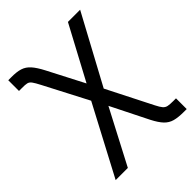

<svg xmlns="http://www.w3.org/2000/svg" viewBox="-213 -668 989 989"><g transform="rotate(-45 282.0 -173.5)"><path d="M46.9 204.1 272.5 -222.7H311.5L461.9 74.2Q474.1 98.6 483.6 109.6Q493.2 120.6 506.6 123.3Q520 126 543.9 126H564.5V204.1H543.9Q503.4 204.1 477.3 197Q451.2 189.9 431.9 169.7Q412.6 149.4 392.6 110.4L291 -92.8L135.7 204.1ZM259.8 -149.4 122.1 -414.1Q107.4 -442.4 98.4 -454.8Q89.4 -467.3 77.1 -470.2Q64.9 -473.1 40 -472.7H19.5V-550.8H40Q80.6 -551.3 106 -543.2Q131.3 -535.2 150.6 -513.4Q169.9 -491.7 191.4 -450.2L293 -253.9L449.2 -545.9H538.1L324.2 -149.4Z"/></g></svg>

Font: Inter Tight
Style: Regular
Weight: 400
Designer: Rasmus Andersson
Foundry: rsms
Version: Version 3.002